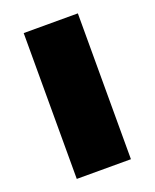

<svg xmlns="http://www.w3.org/2000/svg" viewBox="-109 -609 542 673"><g transform="rotate(-20 162.0 -272.0)"><path d="M263 0H61V-544H263Z"/></g></svg>

Font: Montserrat Extra Bold
Style: Regular
Weight: 800
Designer: Julieta Ulanovsky
Foundry: Julieta Ulanovsky
Version: Version 3.001;PS 003.001;hotconv 1.0.70;makeotf.lib2.5.58329